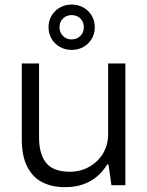

<svg xmlns="http://www.w3.org/2000/svg" viewBox="-20 -792 629 821"><path d="M443.8 -88.9 442.4 -217.8V-520.5H516.1V0H456.5ZM278.3 -57.6Q323.7 -57.6 361.3 -78.6Q398.9 -99.6 420.7 -136.2Q442.4 -172.9 442.4 -217.8L443.8 -88.9H438.5Q420.4 -59.6 395.3 -37.8Q370.1 -16.1 335.9 -3.9Q301.8 8.3 258.3 8.3Q202.1 8.3 160.9 -12.7Q119.6 -33.7 96.4 -79.3Q73.2 -125 73.2 -195.8V-520.5H147V-205.6Q147 -132.3 177.7 -95Q208.5 -57.6 278.3 -57.6ZM187.5 -675.8Q187.5 -703.1 200.7 -725.3Q213.9 -747.6 236.6 -760Q259.3 -772.5 286.6 -772.5Q314 -772.5 336.4 -760Q358.9 -747.6 372.1 -725.3Q385.3 -703.1 385.3 -675.5Q385.3 -647.9 372.1 -625.7Q358.9 -603.5 336.4 -591.1Q314 -578.6 286.6 -578.6Q259.3 -578.6 236.6 -591.1Q213.9 -603.5 200.7 -625.8Q187.5 -648.1 187.5 -675.8ZM338.4 -675.9Q338.4 -690.9 331.5 -702.6Q324.7 -714.4 312.7 -720.9Q300.8 -727.5 286.5 -727.5Q264.4 -727.5 249.4 -713Q234.4 -698.5 234.4 -675.8Q234.4 -652.9 249.3 -638.2Q264.2 -623.5 286.5 -623.5Q308.5 -623.5 323.4 -638.2Q338.4 -652.9 338.4 -675.9Z"/></svg>

Font: Wand UI Pro
Style: Regular
Weight: 400
Designer: Andreas Faust
Version: Version 1.003;FEAKit 1.0